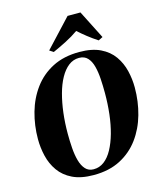

<svg xmlns="http://www.w3.org/2000/svg" viewBox="-142 -1086 985 1196"><g transform="rotate(-15 350.5 -488.0)"><path d="M313 11.5Q230.5 11.5 176.2 -15Q122 -41.5 90.8 -85.8Q59.5 -130 46.5 -184.5Q33.5 -239 33.5 -294Q33.5 -383 56.8 -465.2Q80 -547.5 127.8 -612.2Q175.5 -677 248.8 -714.8Q322 -752.5 422 -752.5Q503.5 -752.5 557.5 -726.2Q611.5 -700 642.5 -656Q673.5 -612 686.5 -558.2Q699.5 -504.5 699.5 -449.5Q699.5 -359.5 676.2 -276.8Q653 -194 605.2 -129Q557.5 -64 484.8 -26.2Q412 11.5 313 11.5ZM321 -23.5Q359 -23.5 389.2 -46.5Q419.5 -69.5 442.2 -111.2Q465 -153 480.5 -208.5Q496 -264 503.5 -329.2Q511 -394.5 511 -464Q511 -510 508.2 -555Q505.5 -600 496 -636.8Q486.5 -673.5 466.2 -695.5Q446 -717.5 411 -717.5Q373.5 -717.5 343.2 -694Q313 -670.5 290 -629Q267 -587.5 252 -532.2Q237 -477 229.2 -412.8Q221.5 -348.5 221.5 -280Q221.5 -233 224.8 -187.2Q228 -141.5 238.2 -104.5Q248.5 -67.5 268.5 -45.5Q288.5 -23.5 321 -23.5ZM244 -810 410.5 -988.5H493.5L586.5 -805L558.5 -791Q525 -812.5 494.2 -836.8Q463.5 -861 438 -884Q400.5 -857.5 355.8 -834.8Q311 -812 269.5 -793.5Z"/></g></svg>

Font: Merriweather 120pt Black
Style: Italic
Weight: 900
Italic angle: -7.8°
Version: Version 2.101